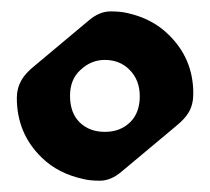

<svg xmlns="http://www.w3.org/2000/svg" viewBox="-20 -777 372 340"><path d="M175.8 -756.8Q193.4 -756.8 205.6 -753.9Q249.5 -744.1 277.8 -716.3Q322.3 -673.8 322.3 -611.3Q322.3 -592.3 314.5 -578.6Q307.6 -566.4 290.5 -552.7L194.8 -472.7Q176.3 -457 156.7 -457Q139.2 -457 127.4 -460Q83 -469.7 54.2 -497.6Q9.8 -540.5 9.8 -603.5Q9.8 -620.6 18.1 -635.3Q25.4 -647.9 42 -661.1L137.7 -741.2Q156.2 -756.8 175.8 -756.8ZM165.5 -670.9Q141.1 -670.9 122.1 -652.8Q104 -636.2 104 -607.4Q104 -577.1 121.1 -560.3Q138.2 -543.5 165.8 -543.5Q193.4 -543.5 210.9 -561Q227.5 -577.6 227.5 -606.7Q227.5 -635.7 209 -653.8Q191.9 -670.9 165.5 -670.9Z"/></svg>

Font: Gothica
Style: Bold
Weight: 700
Designer: Wojciech Kalinowski "wmk69" (wmk69@o2.pl)
Foundry: Wojciech Kalinowski "wmk69" (wmk69@o2.pl)
Version: Version 2.1.0; 2021-05-14